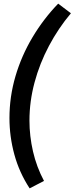

<svg xmlns="http://www.w3.org/2000/svg" viewBox="-20 -905 410 1056"><path d="M370 -832Q301 -750 249.5 -653Q198 -556 170 -451.5Q142 -347 142 -242Q142 -157 161.5 -72Q181 13 222 90L143 131Q86 44 59 -55Q32 -154 32 -256Q32 -373 65 -485.5Q98 -598 158.5 -699.5Q219 -801 300 -885Z"/></svg>

Font: Bitter SemiBold
Style: Italic
Weight: 600
Italic angle: -9°
Designer: Sol Matas, and Bitter project Authors
Foundry: Sol Matas
Version: Version 2.001